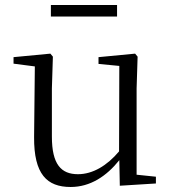

<svg xmlns="http://www.w3.org/2000/svg" viewBox="-20 -732 688 766"><path d="M183 -666H447V-712H183ZM458 9 602 0V-27L525 -35V-379L529 -506L519 -518L373 -504V-477L456 -469L455 -128C407 -71 350 -37 291 -37C224 -37 187 -76 187 -187V-379L191 -506L181 -518L34 -504V-478L119 -467L116 -185C115 -37 167 14 262 14C340 14 405 -29 456 -93Z"/></svg>

Font: Noto Serif CJK SC Light
Style: Regular
Weight: 300
Designer: Ryoko NISHIZUKA 西塚涼子 (kana & ideographs); Frank Grießhammer (Latin, Greek & Cyrillic); Wenlong ZHANG 张文龙 (bopomofo); San
Foundry: Adobe
Version: Version 2.001;hotconv 1.1.0;makeotfexe 2.6.0